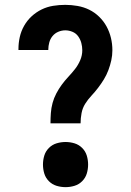

<svg xmlns="http://www.w3.org/2000/svg" viewBox="-20 -763 540 791"><path d="M188 -255Q188 -276 189.5 -297Q191 -318 196.5 -338.5Q202 -359 212 -378Q222 -397 234.5 -414Q247 -431 261.5 -446.5Q276 -462 289 -478.5Q302 -495 310.5 -515Q319 -535 319 -556Q319 -571 315 -586Q311 -601 302 -613.5Q293 -626 278.5 -632Q264 -638 249 -638Q234 -638 220 -632Q206 -626 196.5 -614.5Q187 -603 183 -588Q179 -573 179 -559V-557H56V-561Q56 -586 61.5 -610.5Q67 -635 79.5 -657Q92 -679 110.5 -696Q129 -713 151.5 -724Q174 -735 199 -739Q224 -743 249 -743Q274 -743 299.5 -738.5Q325 -734 347.5 -723Q370 -712 388.5 -694Q407 -676 419 -654Q431 -632 437 -607Q443 -582 443 -556Q443 -535 438.5 -514.5Q434 -494 426.5 -474Q419 -454 408 -436Q397 -418 384 -401Q371 -384 356.5 -368.5Q342 -353 331 -335.5Q320 -318 316 -297Q312 -276 312 -255ZM250 8Q231 8 213 2.5Q195 -3 181.5 -16.5Q168 -30 162.5 -48Q157 -66 157 -85Q157 -104 162.5 -122Q168 -140 181.5 -153.5Q195 -167 213 -172.5Q231 -178 250 -178Q269 -178 287 -172.5Q305 -167 318.5 -153.5Q332 -140 337.5 -122Q343 -104 343 -85Q343 -66 337.5 -48Q332 -30 318.5 -16.5Q305 -3 287 2.5Q269 8 250 8Z"/></svg>

Font: Iosevka Curly Extrabold
Style: Regular
Weight: 800
Monospace: yes
Designer: Belleve Invis
Foundry: Belleve Invis
Version: Version 22.1.2; ttfautohint (v1.8.4)